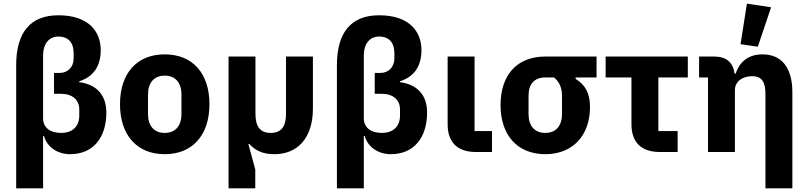

<svg xmlns="http://www.w3.org/2000/svg" viewBox="-20 -836 4441 1056"><path d="M69 -478V200H217V-88H222C237 -31 293 12 365 12C496 12 565 -83 565 -217C565 -314 510 -372 416 -384V-389C492 -413 534 -470 534 -560C534 -665 465 -752 301 -752C146 -752 69 -656 69 -478ZM277 -435V-320H316C378 -320 416 -287 416 -234V-200C416 -140 378 -105 316 -105C256 -105 217 -134 217 -185V-531C217 -597 251 -635 301 -635C359 -635 385 -598 385 -544V-514C385 -467 352 -435 310 -435Z M886 12C1040 12 1132 -94 1132 -263C1132 -432 1040 -537 886 -537C732 -537 640 -432 640 -263C640 -94 732 12 886 12ZM886 -105C828 -105 794 -143 794 -209V-316C794 -382 828 -420 886 -420C944 -420 978 -382 978 -316V-209C978 -143 944 -105 886 -105Z M1385 -210V-525H1237V200H1384V96L1346 -44H1351C1391 -2 1433 12 1490 12C1613 12 1701 -73 1701 -239V-525H1553V-210C1553 -140 1527 -105 1469 -105C1411 -105 1385 -140 1385 -210Z M1833 -478V200H1981V-88H1986C2001 -31 2057 12 2129 12C2260 12 2329 -83 2329 -217C2329 -314 2274 -372 2180 -384V-389C2256 -413 2298 -470 2298 -560C2298 -665 2229 -752 2065 -752C1910 -752 1833 -656 1833 -478ZM2041 -435V-320H2080C2142 -320 2180 -287 2180 -234V-200C2180 -140 2142 -105 2080 -105C2020 -105 1981 -134 1981 -185V-531C1981 -597 2015 -635 2065 -635C2123 -635 2149 -598 2149 -544V-514C2149 -467 2116 -435 2074 -435Z M2686 0V-115H2590V-525H2442V-153C2442 -53 2496 0 2598 0Z M3146 -410H3261V-525H2979C2825 -525 2733 -426 2733 -257C2733 -94 2825 12 2979 12C3133 12 3225 -94 3225 -247C3225 -325 3198 -370 3146 -402ZM2979 -410H3027C3055 -388 3071 -354 3071 -310V-209C3071 -143 3037 -105 2979 -105C2921 -105 2887 -143 2887 -209V-310C2887 -376 2921 -410 2979 -410Z M3609 0H3707V-115H3601V-410H3763V-525H3311V-410H3453V-153C3453 -53 3507 0 3609 0Z M4148 -579 4221 -796 4088 -816 4053 -593ZM3874 0H4022V-340C4022 -392 4069 -417 4117 -417C4171 -417 4190 -384 4190 -317V200H4338V-329C4338 -461 4281 -537 4174 -537C4091 -537 4046 -491 4026 -431H4020C4012 -495 3973 -525 3907 -525H3825V-410H3874Z"/></svg>

Font: Braiins Sans
Style: Bold
Weight: 700
Designer: Mike Abbink, Paul van der Laan, Pieter van Rosmalen, Jiri Chlebus, Lubos Buracinsky
Foundry: Bold Monday, Sudetype
Version: Version 1.000;hotconv 1.0.109;makeotfexe 2.5.65596